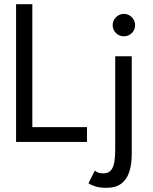

<svg xmlns="http://www.w3.org/2000/svg" viewBox="-20 -680 731 920"><path d="M57 -660H134.9V-70.9H396.9V0H57ZM489.5 220Q457.2 220 435.4 212.8Q413.6 205.5 403.9 198.4L434.4 137.6Q440.9 143.1 449.8 146.8Q458.6 150.6 475.9 150.6Q499.1 150.6 511.2 136.5Q523.4 122.4 527.8 96.9Q532.1 71.4 532.1 37.1V-410.5H611.3V58Q611.3 106.6 599.6 143.1Q588 179.6 561.3 199.8Q534.6 220 489.5 220ZM573.6 -506Q551.2 -506 535.6 -521.7Q519.9 -537.4 519.9 -559.4Q519.9 -574.1 527.2 -586.3Q534.5 -598.5 546.7 -605.9Q558.9 -613.4 573.6 -613.4Q588.7 -613.4 600.8 -606Q612.9 -598.6 620.1 -586.4Q627.3 -574.2 627.3 -559.4Q627.3 -537.4 611.8 -521.7Q596.2 -506 573.6 -506Z"/></svg>

Font: League Spartan Extralight
Style: Regular
Weight: 200
Foundry: The League of Moveable Type
Version: Version 2.300; ttfautohint (v1.8.3)